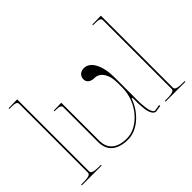

<svg xmlns="http://www.w3.org/2000/svg" viewBox="-138 -1066 1372 1372"><g transform="rotate(-45 548.0 -380.0)"><path d="M132.5 -35V-761.5L67.5 -760H45V-752.5H67.5C106 -752.5 120 -746 120 -727.5V-35C120 -20.5 113.5 -7.5 45 -7.5H25V0H225V-7.5H207.5C139 -7.5 132.5 -20.5 132.5 -35Z M261 -520V-512.5H273.5C312 -512.5 326 -506 326 -487.5V-137.5C326 -46.5 384 2.5 491 2.5C584.5 2.5 672.5 -76.5 712 -177.5C715.5 -186.5 718 -190 720 -190C722.5 -190 723.5 -183 723.5 -174.5V-124L728 -73.5C731.5 -36.5 747.5 2.5 773.5 2.5H774.5L823 -5.5L821 -15.5L773 -7.5C758 -8 744 -37.5 740.5 -74.5L736 -124.5V-378C736 -500.5 692.5 -582.5 628 -582.5C592 -582.5 568.5 -560 568.5 -527C568.5 -498 593.5 -478.5 631 -478.5C686.5 -478.5 723.5 -423 723.5 -340V-289C723.5 -144 609 -9 491 -9C390 -9 338.5 -54.5 338.5 -139V-521.5L273.5 -520Z M978.5 -35V-761.5L913.5 -760H891V-752.5H913.5C952 -752.5 966 -746 966 -727.5V-35C966 -20.5 959.5 -7.5 891 -7.5H871V0H1071V-7.5H1053.5C985 -7.5 978.5 -20.5 978.5 -35Z"/></g></svg>

Font: ZnikomitNo24
Style: Regular
Weight: 500
Designer: gluk
Foundry: gluk
Version: Version 0.55